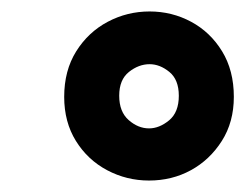

<svg xmlns="http://www.w3.org/2000/svg" viewBox="-20 -732 428 335"><path d="M240 -417Q201 -417 167 -435Q133 -453 112.5 -486Q92 -519 92 -563Q92 -609 113 -642.5Q134 -676 168 -694Q202 -712 241 -712Q280 -712 313.5 -694Q347 -676 367.5 -642.5Q388 -609 388 -563Q388 -519 367 -486Q346 -453 313 -435Q280 -417 240 -417ZM240 -508Q258 -508 275 -522Q292 -536 292 -565Q292 -593 275.5 -606.5Q259 -620 241 -620Q222 -620 205 -606.5Q188 -593 188 -565Q188 -537 204.5 -522.5Q221 -508 240 -508Z"/></svg>

Font: DM Sans 9pt Black
Style: Italic
Weight: 900
Italic angle: -10°
Version: Version 4.004;gftools[0.9.30]